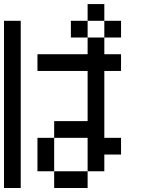

<svg xmlns="http://www.w3.org/2000/svg" viewBox="-20 -937 707 957"><path d="M0 0V-833.3H83.3V0ZM166.7 -83.3V-250H250V-83.3ZM166.7 -583.3V-666.7H416.7V-750H500V-666.7H583.3V-583.3H500V-250H583.3V-166.7H500V-83.3H416.7V-250H250V-333.3H416.7V-583.3ZM333.3 -750V-833.3H416.7V-750ZM500 -833.3H416.7V-916.7H500ZM500 -750V-833.3H583.3V-750ZM250 -83.3H416.7V0H250Z"/></svg>

Font: Galmuri11 Condensed
Style: Regular
Weight: 400
Width: 3
Designer: Lee Minseo (quiple)
Version: Version 2.399;hotconv 1.1.1;makeotfexe 2.6.0 DEVELOPMENT